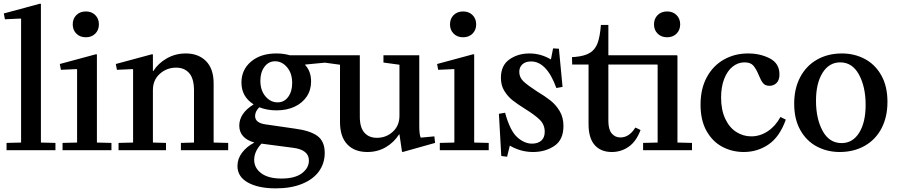

<svg xmlns="http://www.w3.org/2000/svg" viewBox="-20 -826 4936 1056"><path d="M201 -806 205 -804V-42L285 -40V0H16V-40L96 -42V-722L94 -724L7 -720L1 -752Z M509 -528 513 -526V-42L593 -40V0H324V-40L404 -42V-444L402 -446L315 -442L309 -474ZM380 -692Q380 -723 400 -743Q420 -763 452 -763Q484 -763 504 -743Q524 -723 524 -692Q524 -661 504 -641Q484 -621 452 -621Q420 -621 400 -641Q380 -661 380 -692Z M817 -528 821 -526V-435H823Q850 -478 897.5 -505Q945 -532 1002 -532Q1071 -532 1113 -490Q1155 -448 1155 -367V-42L1235 -40V0H975V-40L1047 -42V-328Q1047 -394 1020.5 -424Q994 -454 949 -454Q897 -454 859 -420Q821 -386 821 -331V-42L893 -40V0H632V-40L712 -42V-444L710 -446L623 -442L617 -474Z M1507 -263Q1543 -263 1565 -293Q1587 -323 1587 -369Q1587 -423 1559 -456Q1531 -489 1493 -489Q1457 -489 1434.5 -458.5Q1412 -428 1412 -382Q1412 -329 1440 -296Q1468 -263 1507 -263ZM1379 -42Q1339 -53 1317.5 -76.5Q1296 -100 1296 -135Q1296 -203 1375 -252Q1308 -294 1308 -372Q1308 -443 1361 -487.5Q1414 -532 1500 -532Q1540 -532 1574 -522H1773V-482L1659 -471L1658 -469Q1691 -434 1691 -378Q1691 -331 1667 -295Q1643 -259 1600 -239Q1557 -219 1501 -219Q1449 -219 1406 -236Q1383 -213 1383 -188Q1383 -150 1440 -142L1599 -119Q1685 -108 1725.5 -78.5Q1766 -49 1766 15Q1766 72 1734.5 116Q1703 160 1642 185Q1581 210 1497 210Q1401 210 1343.5 178Q1286 146 1286 87Q1286 47 1311.5 13.5Q1337 -20 1379 -42ZM1528 156Q1602 156 1640.5 127Q1679 98 1679 57Q1679 -2 1593 -13L1418 -36Q1378 7 1378 53Q1378 98 1417 127Q1456 156 1528 156Z M2177 -470 2089 -482V-522H2286V-133Q2286 -85 2294 -69L2369 -76L2373 -40L2195 10L2191 8L2177 -87H2175Q2147 -43 2102 -16.5Q2057 10 2000 10Q1930 10 1890 -32Q1850 -74 1850 -155V-470L1762 -482V-522H1959V-184Q1959 -125 1984 -96.5Q2009 -68 2053 -68Q2104 -68 2140.5 -101.5Q2177 -135 2177 -189Z M2584 -528 2588 -526V-42L2668 -40V0H2399V-40L2479 -42V-444L2477 -446L2390 -442L2384 -474ZM2455 -692Q2455 -723 2475 -743Q2495 -763 2527 -763Q2559 -763 2579 -743Q2599 -723 2599 -692Q2599 -661 2579 -641Q2559 -621 2527 -621Q2495 -621 2475 -641Q2455 -661 2455 -692Z M2906 -36Q2938 -36 2957 -52.5Q2976 -69 2976 -101Q2976 -140 2949.5 -166.5Q2923 -193 2868 -227Q2825 -254 2798.5 -275Q2772 -296 2753.5 -326.5Q2735 -357 2735 -398Q2735 -466 2781.5 -499Q2828 -532 2892 -532Q2955 -532 3010 -499L3022 -560L3054 -558L3074 -348L3040 -342Q2987 -488 2901 -488Q2870 -488 2853 -472Q2836 -456 2836 -431Q2836 -400 2859.5 -378Q2883 -356 2934 -323Q2979 -296 3008.5 -272.5Q3038 -249 3058.5 -214.5Q3079 -180 3079 -133Q3079 -57 3029 -23.5Q2979 10 2912 10Q2844 10 2784 -25L2769 36L2737 32L2724 -200L2758 -206Q2785 -107 2824.5 -71.5Q2864 -36 2906 -36Z M3126 -512 3144 -513Q3197 -518 3225.5 -536Q3254 -554 3267 -589.5Q3280 -625 3285 -689H3326V-522H3702L3706 -520V-42L3786 -40V0H3517V-40L3597 -42V-469L3595 -471H3326V-161Q3326 -114 3344.5 -92Q3363 -70 3392 -70Q3441 -70 3474 -124H3476L3503 -111Q3480 -49 3438.5 -19.5Q3397 10 3345 10Q3285 10 3251 -28Q3217 -66 3217 -144V-471H3127ZM3649 -763Q3681 -763 3701 -743Q3721 -723 3721 -692Q3721 -661 3701 -641Q3681 -621 3649 -621Q3617 -621 3597 -641Q3577 -661 3577 -692Q3577 -723 3597 -743Q3617 -763 3649 -763Z M4094 -532Q4162 -532 4214.5 -504.5Q4267 -477 4267 -417Q4267 -385 4251 -369.5Q4235 -354 4212 -354Q4189 -354 4177 -368.5Q4165 -383 4153 -413Q4139 -447 4123.5 -465Q4108 -483 4075 -483Q4039 -483 4009.5 -459.5Q3980 -436 3963 -392Q3946 -348 3946 -290Q3946 -222 3968.5 -173.5Q3991 -125 4029 -100.5Q4067 -76 4112 -76Q4160 -76 4202.5 -104Q4245 -132 4272 -182H4274L4302 -168Q4268 -73 4207 -31.5Q4146 10 4071 10Q4007 10 3953 -18.5Q3899 -47 3866 -105.5Q3833 -164 3833 -250Q3833 -338 3867.5 -401.5Q3902 -465 3961.5 -498.5Q4021 -532 4094 -532Z M4611 -532Q4679 -532 4736 -502Q4793 -472 4827 -412Q4861 -352 4861 -266Q4861 -183 4828.5 -120.5Q4796 -58 4736 -24Q4676 10 4598 10Q4530 10 4473 -20Q4416 -50 4382 -110Q4348 -170 4348 -256Q4348 -339 4381 -401.5Q4414 -464 4473.5 -498Q4533 -532 4611 -532ZM4609 -39Q4670 -39 4705.5 -96Q4741 -153 4741 -249Q4741 -348 4704.5 -415.5Q4668 -483 4601 -483Q4540 -483 4504 -425.5Q4468 -368 4468 -272Q4468 -173 4504.5 -106Q4541 -39 4609 -39Z"/></svg>

Font: Minipax
Style: Bold
Weight: 500
Designer: Raphaël Ronot, Igor Stepanchenko (Cyrillic)
Foundry: steppetype
Version: Version 1.002